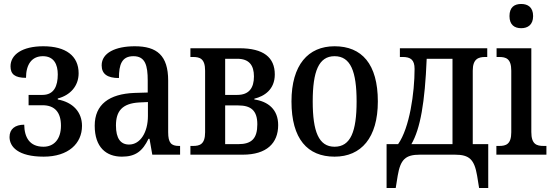

<svg xmlns="http://www.w3.org/2000/svg" viewBox="-20 -779 2793 967"><path d="M200 10C324 10 393 -56 393 -145C393 -215 347 -264 271 -278V-283C333 -299 376 -345 376 -410C376 -498 311 -546 198 -546C92 -546 33 -504 33 -445C33 -406 54 -387 111 -387C111 -453 139 -496 196 -496C252 -496 271 -454 271 -404C271 -346 252 -301 194 -301H124V-249H194C257 -249 287 -212 287 -146C287 -76 250 -40 199 -40C129 -40 103 -87 102 -151C56 -151 28 -129 28 -89C28 -40 71 10 200 10Z M594 10C663 10 698 -18 728 -80H733L747 0H887V-44H881C842 -44 827 -60 827 -113V-373C827 -500 770 -546 659 -546C562 -546 492 -513 492 -450C492 -406 521 -386 579 -386C579 -453 593 -496 652 -496C712 -496 724 -449 724 -373V-313L657 -311C530 -306 457 -253 457 -146C457 -37 515 10 594 10ZM630 -51C588 -51 564 -81 564 -147C564 -219 595 -258 681 -263L725 -265V-195C725 -113 687 -51 630 -51Z M939 0H1203C1323 0 1381 -58 1381 -149C1381 -228 1330 -268 1261 -278V-282C1311 -294 1364 -328 1364 -404C1364 -490 1307 -536 1186 -536H939V-492H952C986 -492 1013 -484 1013 -423V-113C1013 -52 986 -44 952 -44H939ZM1114 -301V-483H1175C1235 -483 1259 -450 1259 -394C1259 -337 1235 -301 1175 -301ZM1114 -53V-248H1180C1242 -248 1276 -224 1276 -153C1276 -81 1247 -53 1180 -53Z M1665 10C1799 10 1883 -85 1883 -268C1883 -457 1802 -546 1665 -546C1532 -546 1448 -452 1448 -268C1448 -79 1529 10 1665 10ZM1665 -40C1585 -40 1555 -117 1555 -268C1555 -419 1585 -496 1665 -496C1746 -496 1776 -419 1776 -268C1776 -117 1746 -40 1665 -40Z M1927 168H1973L1983 106C1997 24 2022 0 2095 0H2271C2344 0 2369 24 2383 106L2393 168H2439V-53H2361V-423C2361 -482 2389 -492 2424 -492H2434V-536H1994V-492H2008C2048 -492 2068 -478 2068 -432C2068 -312 2043 -135 1985 -53H1927ZM2052 -53C2097 -131 2120 -262 2129 -483H2259V-53Z M2605 -637C2638 -637 2665 -654 2665 -698C2665 -743 2638 -759 2605 -759C2571 -759 2546 -743 2546 -698C2546 -654 2571 -637 2605 -637ZM2480 0H2732V-44H2718C2683 -44 2656 -52 2656 -114V-536H2481V-492H2494C2528 -492 2555 -484 2555 -423V-113C2555 -52 2528 -44 2494 -44H2480Z"/></svg>

Font: Noto Serif Condensed Medium
Style: Regular
Weight: 500
Width: 3
Designer: Monotype Design Team
Foundry: Monotype Imaging Inc.
Version: Version 2.015